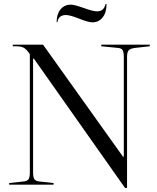

<svg xmlns="http://www.w3.org/2000/svg" viewBox="-20 -910 774 946"><path d="M60 -682H43V-690H192L586 -138H590V-629Q590 -653 584 -663Q578 -673 560 -674L479 -682V-690H718V-682L646 -674Q622 -671 614 -662Q606 -653 606 -629V16H596L147 -621H143V-61Q143 -37 149 -27.5Q155 -18 173 -16L244 -8V0H25V-8L97 -16Q115 -18 121 -27.5Q127 -37 127 -61V-643Q111 -667 97.5 -674.5Q84 -682 60 -682ZM263 -801H259Q259 -840 278 -863.5Q297 -887 329 -887Q347 -887 393 -870.5Q439 -854 458 -854Q492 -854 500 -890H505Q505 -849 486 -824.5Q467 -800 435 -800Q415 -800 370 -818Q325 -836 305 -836Q268 -836 263 -801Z"/></svg>

Font: Libre Caslon Display
Style: Regular
Weight: 400
Designer: Pablo Impallari, Rodrigo Fuenzalida
Foundry: Pablo Impallari, Rodrigo Fuenzalida
Version: Version 1.002